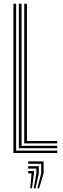

<svg xmlns="http://www.w3.org/2000/svg" viewBox="-20 -820 338 1029"><path d="M51.9 0V-800H66.4V-12.9H286.8V0ZM80.9 -25.8V-800H95.4V-38.7H286.8V-25.8ZM109.9 -51.5V-800H124.4V-64.4H286.8V-51.5ZM180 189.4 200.7 109.4V57.9H131.1V45H213.6V109.4L189.6 189.4ZM142.1 189.4 149.1 109.4H131.1V96.5H162V109.4L151.6 189.4ZM161 189.4 174.9 109.4V83.7H131.1V70.8H187.8V109.4L170.5 189.4Z"/></svg>

Font: Big Shoulders Inline Display SC Thin
Style: Regular
Weight: 100
Designer: Patric King
Foundry: XO Type Co
Version: Version 2.002